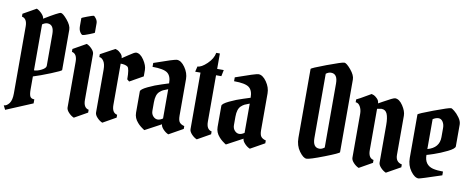

<svg xmlns="http://www.w3.org/2000/svg" viewBox="-78 -1110 3623 1461"><g transform="rotate(10 1733.5 -379.0)"><path d="M170 -701Q280 -768 296 -768Q312 -768 346.5 -727Q381 -686 381 -653V-342Q381 -335 301.5 -303Q222 -271 170 -255V-154Q170 -117 178 -101Q186 -85 211 -85V-54L6 32L-10 0Q12 0 32 -26Q50 -51 50 -102V-620Q50 -681 9 -689V-711L110 -768Q130 -760 150 -739Q170 -718 170 -701ZM209 -672Q191 -672 170 -657V-302Q196 -302 228 -318.5Q260 -335 260 -353V-598Q260 -672 209 -672Z M591 -502V-148Q591 -87 632 -79V-57L531 0Q509 -9 490 -29.5Q471 -50 471 -68V-422Q471 -483 430 -491V-513L531 -570Q553 -561 572 -540.5Q591 -520 591 -502ZM456 -695V-756Q456 -759 497.5 -774.5Q539 -790 545.5 -790Q552 -790 564.5 -773Q577 -756 577 -738V-665Q577 -662 537 -646.5Q497 -631 488 -631Q479 -631 467.5 -648.5Q456 -666 456 -695Z M642 -510 752 -570Q759 -568 768.5 -564.5Q778 -561 794.5 -545Q811 -529 811 -509Q816 -511 858.5 -540.5Q901 -570 913 -570Q945 -570 973 -528Q1001 -486 1001 -451V-402L898 -344L881 -358Q881 -442 865 -454Q847 -467 811 -467V-148Q811 -87 852 -79V-57L751 0Q729 -9 710 -29.5Q691 -50 691 -68V-400Q691 -444 675.5 -466Q660 -488 642 -488Z M1321 -438V-155Q1321 -118 1333 -103.5Q1345 -89 1370 -83V-61L1261 0Q1239 -9 1220 -29.5Q1201 -50 1201 -67L1076 0Q1073 -2 1067 -5.5Q1061 -9 1046.5 -20.5Q1032 -32 1021 -45Q991 -78 991 -120V-284Q991 -300 1043 -325Q1095 -350 1147 -366L1200 -383Q1200 -440 1170 -462.5Q1140 -485 1054 -485V-515Q1209 -570 1228 -570Q1261 -570 1291 -527Q1321 -484 1321 -438ZM1201 -112V-338Q1176 -329 1163.5 -323Q1151 -317 1137 -304Q1111 -280 1111 -221V-156Q1111 -130 1126.5 -113.5Q1142 -97 1161 -97Q1180 -97 1201 -112Z M1541 -674V-555H1592L1582 -506H1541V-148Q1541 -87 1582 -79V-57L1481 0Q1459 -9 1440 -29.5Q1421 -50 1421 -68V-505H1380L1390 -547Q1420 -547 1462.5 -587.5Q1505 -628 1513 -674Z M1951 -438V-155Q1951 -118 1963 -103.5Q1975 -89 2000 -83V-61L1891 0Q1869 -9 1850 -29.5Q1831 -50 1831 -67L1706 0Q1703 -2 1697 -5.5Q1691 -9 1676.5 -20.5Q1662 -32 1651 -45Q1621 -78 1621 -120V-284Q1621 -300 1673 -325Q1725 -350 1777 -366L1830 -383Q1830 -440 1800 -462.5Q1770 -485 1684 -485V-515Q1839 -570 1858 -570Q1891 -570 1921 -527Q1951 -484 1951 -438ZM1831 -112V-338Q1806 -329 1793.5 -323Q1781 -317 1767 -304Q1741 -280 1741 -221V-156Q1741 -130 1756.5 -113.5Q1772 -97 1791 -97Q1810 -97 1831 -112Z M2241 -146V-678Q2241 -685 2355 -727.5Q2469 -770 2486 -770Q2503 -770 2537.5 -729Q2572 -688 2572 -655V-93Q2572 -85 2462.5 -42.5Q2353 0 2328.5 0Q2304 0 2272.5 -43Q2241 -86 2241 -146ZM2412 -92Q2431 -92 2451 -108V-603Q2451 -677 2400 -677Q2380 -677 2361 -662V-166Q2361 -92 2412 -92Z M2672 -68V-407Q2672 -440 2658 -464Q2644 -488 2623 -488V-510Q2630 -511 2732 -571Q2739 -569 2749 -565.5Q2759 -562 2775.5 -546Q2792 -530 2792 -509Q2798 -512 2826 -528Q2900 -570 2914 -570Q2946 -570 2974 -528Q3002 -486 3002 -451V-148Q3002 -93 3051 -83V-61L2942 0Q2920 -9 2901 -29.5Q2882 -50 2882 -68V-358Q2882 -414 2869.5 -443.5Q2857 -473 2825 -473L2792 -467V-148Q2792 -87 2833 -79V-57L2732 0Q2710 -9 2691 -29.5Q2672 -50 2672 -68Z M3347 -570Q3352 -570 3372 -554.5Q3392 -539 3412 -511.5Q3432 -484 3432 -458V-290Q3432 -272 3379 -246Q3326 -220 3276.5 -203.5Q3227 -187 3223 -187Q3223 -110 3290 -92Q3323 -84 3369 -84V-55Q3205 0 3194 0Q3164 0 3133 -42.5Q3102 -85 3102 -142V-478Q3102 -485 3216 -527.5Q3330 -570 3347 -570ZM3222 -463V-232Q3312 -257 3312 -340V-411Q3312 -439 3299 -458.5Q3286 -478 3266 -478Q3246 -478 3222 -463Z"/></g></svg>

Font: Pirata One
Style: Regular
Weight: 400
Designer: Rodrigo Fuenzalida, Nicolas Massi
Foundry: Rodrigo Fuenzalida, Nicolas Massi
Version: Version 1.001